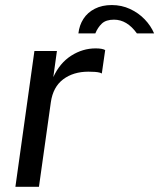

<svg xmlns="http://www.w3.org/2000/svg" viewBox="-20 -722 616 742"><path d="M113 -525H200L186 -424Q211 -478.5 255.2 -506.8Q299.5 -535 349.5 -535Q375.5 -535 386.5 -528.5L373.5 -438Q368 -441.5 357.5 -443Q347 -444.5 337.5 -444.5Q332 -445 321.5 -445Q263.5 -445 224.2 -415.5Q185 -386 176.5 -327L130.5 0H39.5ZM575.5 -593H509Q471 -646 420.5 -646Q389.5 -646 373.5 -630.8Q357.5 -615.5 348.5 -593H283Q286.5 -624.5 302.5 -649.2Q318.5 -674 346.5 -688.2Q374.5 -702.5 412 -702.5Q450 -702.5 482.8 -687.2Q515.5 -672 539.2 -647.2Q563 -622.5 575.5 -593Z"/></svg>

Font: 1883 Sans
Style: Italic
Weight: 400
Italic angle: -8°
Designer: 1883 Sans project is a fork of Public Sans.
Version: Version 1.009